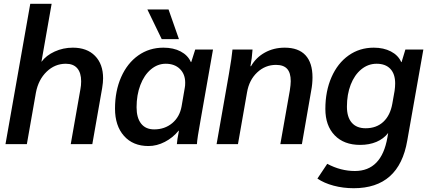

<svg xmlns="http://www.w3.org/2000/svg" viewBox="-20 -762 2266 1015"><path d="M140 -742H253L199 -435Q224 -469 269 -489.5Q314 -510 365 -510Q440 -510 482.5 -466.5Q525 -423 525 -348Q525 -326 520 -296L468 0H354L405 -290Q409 -310 409 -332Q409 -377 388.5 -401Q368 -425 328 -425Q270 -425 226.5 -383Q183 -341 170 -273L122 0H9Z M588 -188Q588 -281 620.5 -354.5Q653 -428 711 -469Q769 -510 844 -510Q897 -510 935 -490Q973 -470 989 -434H991L1012 -500H1106L1041 -131Q1022 -27 1021 0H915Q916 -21 926 -71H924Q894 -34 851.5 -12Q809 10 765 10Q683 10 635.5 -43.5Q588 -97 588 -188ZM940 -200 957 -299Q959 -308 959 -325Q959 -370 931 -397.5Q903 -425 856 -425Q813 -425 777.5 -395Q742 -365 722 -312.5Q702 -260 702 -195Q702 -139 726 -108.5Q750 -78 795 -78Q851 -78 890.5 -111Q930 -144 940 -200ZM759 -712H871L926 -555H835Z M1190 -370Q1206 -463 1209 -500H1315Q1312 -453 1304 -412H1307Q1333 -458 1380 -484Q1427 -510 1485 -510Q1558 -510 1595 -470Q1632 -430 1632 -353Q1632 -318 1625 -282L1576 0H1462L1512 -283Q1517 -315 1517 -333Q1517 -377 1498 -398Q1479 -419 1439 -419Q1382 -419 1339.5 -379Q1297 -339 1286 -274L1238 0H1125Z M2218 -500 2133 -19Q2090 233 1850 233Q1794 233 1743.5 219.5Q1693 206 1658 182L1710 104Q1781 142 1856 142Q1997 142 2028 -35L2032 -59Q2008 -28 1970 -12Q1932 4 1884 4Q1798 4 1749 -47Q1700 -98 1700 -186Q1700 -280 1732.5 -354Q1765 -428 1823 -469Q1881 -510 1956 -510Q2008 -510 2046.5 -490Q2085 -470 2101 -434H2103L2123 -500ZM2069 -321Q2069 -371 2043.5 -398Q2018 -425 1971 -425Q1926 -425 1890 -395.5Q1854 -366 1834 -314.5Q1814 -263 1814 -198Q1814 -143 1839.5 -113.5Q1865 -84 1913 -84Q1970 -84 2006.5 -118Q2043 -152 2054 -214L2066 -282Q2069 -303 2069 -321Z"/></svg>

Font: Sarabun SemiBold
Style: Italic
Weight: 600
Italic angle: -10°
Designer: Suppakit Chalermlarp | Katatrad Co.,Ltd.
Foundry: Cadson Demak Co.,Ltd.
Version: Version 1.000; ttfautohint (v1.6)